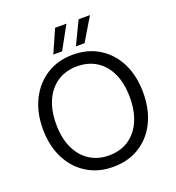

<svg xmlns="http://www.w3.org/2000/svg" viewBox="-159 -1028 1065 1165"><g transform="rotate(-20 373.0 -445.0)"><path d="M373 12Q277 12 204 -33.5Q131 -79 90 -160.5Q49 -242 49 -350Q49 -457 90 -538.5Q131 -620 204 -666Q277 -712 373 -712Q471 -712 544 -666Q617 -620 657 -538.5Q697 -457 697 -350Q697 -242 657 -160.5Q617 -79 544 -33.5Q471 12 373 12ZM373 -62Q445 -62 498.5 -96.5Q552 -131 581.5 -195.5Q611 -260 611 -350Q611 -440 581.5 -504.5Q552 -569 498.5 -603Q445 -637 373 -637Q302 -637 248.5 -603Q195 -569 165 -504.5Q135 -440 135 -350Q135 -260 165 -195.5Q195 -131 248.5 -96.5Q302 -62 373 -62ZM409 -753 481 -902H554L465 -753ZM263 -753 329 -902H402L320 -753Z"/></g></svg>

Font: DM Sans 9pt
Style: Regular
Weight: 400
Designer: Colophon Foundry, Jonny Pinhorn
Foundry: Colophon Foundry
Version: Version 4.004;gftools[0.9.30]